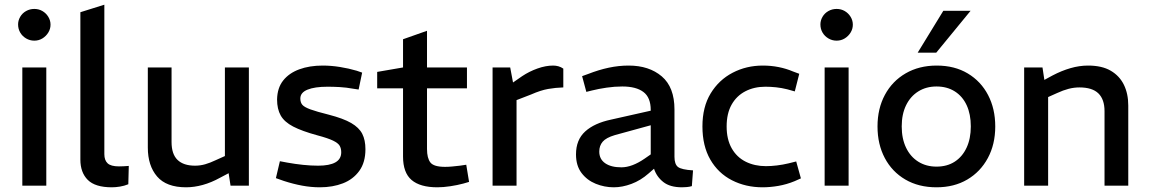

<svg xmlns="http://www.w3.org/2000/svg" viewBox="-20 -790 4889 817"><path d="M75 0V-503H177V0ZM126 -617Q107 -617 91 -626.5Q75 -636 66 -651.5Q57 -667 57 -686Q57 -703 66 -718.5Q75 -734 91 -743Q107 -752 126 -752Q145 -752 160.5 -743Q176 -734 185.5 -718.5Q195 -703 195 -685Q195 -667 185.5 -651.5Q176 -636 160.5 -626.5Q145 -617 126 -617Z M456 7Q385 7 353.5 -24.5Q322 -56 322 -111V-738L424 -770V-134Q424 -108 438 -95Q452 -82 486 -82Q495 -82 505.5 -82.5Q516 -83 528 -84L526 -6Q509 1 490.5 4Q472 7 456 7Z M772 7Q688 7 648.5 -39Q609 -85 609 -162V-503H710V-186Q710 -134 735.5 -109.5Q761 -85 810 -85Q832 -85 853 -91Q874 -97 897 -108L937 -126V-503H1039V0H961L949 -78L970 -62L917 -34Q879 -13 842.5 -3Q806 7 772 7Z M1341 7Q1304 7 1266 0Q1228 -7 1188 -20L1154 -32L1171 -104L1203 -98Q1236 -92 1269.5 -88.5Q1303 -85 1334 -85Q1382 -85 1407 -99Q1432 -113 1432 -142Q1432 -158 1425.5 -169.5Q1419 -181 1397.5 -191.5Q1376 -202 1331 -214Q1265 -232 1227.5 -251.5Q1190 -271 1174.5 -298.5Q1159 -326 1159 -367Q1160 -416 1185 -447.5Q1210 -479 1253.5 -495Q1297 -511 1353 -511Q1389 -511 1426.5 -505Q1464 -499 1498 -489L1521 -481L1506 -409L1486 -412Q1453 -418 1425.5 -419.5Q1398 -421 1374 -421Q1319 -421 1288.5 -408.5Q1258 -396 1258 -371Q1258 -354 1266.5 -344Q1275 -334 1301 -324.5Q1327 -315 1379 -302Q1441 -286 1474.5 -266.5Q1508 -247 1521.5 -220.5Q1535 -194 1535 -155Q1535 -99 1509 -63Q1483 -27 1439.5 -10Q1396 7 1341 7Z M1841 7Q1768 7 1731.5 -24Q1695 -55 1695 -124V-414H1585V-484L1695 -503V-623L1797 -659V-503H1967V-414H1797V-156Q1797 -117 1811.5 -98.5Q1826 -80 1874 -80Q1888 -80 1904 -81.5Q1920 -83 1937 -85L1964 -89L1976 -16L1952 -9Q1926 -2 1896 2.5Q1866 7 1841 7Z M2076 0V-503H2151L2163 -439L2202 -466Q2232 -486 2267 -498.5Q2302 -511 2334 -511Q2345 -511 2356 -508Q2367 -505 2377 -498V-418Q2344 -417 2312.5 -411.5Q2281 -406 2240 -388L2178 -364V0Z M2592 7Q2552 7 2515 -8Q2478 -23 2454.5 -54Q2431 -85 2431 -133Q2431 -195 2470 -230.5Q2509 -266 2580 -281L2749 -319V-322Q2749 -375 2718 -398.5Q2687 -422 2628 -422Q2595 -422 2561 -417Q2527 -412 2499 -405L2475 -399L2457 -466L2482 -475Q2528 -493 2570.5 -502Q2613 -511 2655 -511Q2742 -511 2796 -465Q2850 -419 2850 -324V-123Q2850 -91 2865 -79.5Q2880 -68 2929 -65L2924 2Q2914 5 2902.5 6Q2891 7 2882 7Q2831 7 2802.5 -15.5Q2774 -38 2763 -72L2740 -52Q2706 -22 2667 -7.5Q2628 7 2592 7ZM2624 -78Q2647 -78 2672 -87.5Q2697 -97 2723 -115L2749 -133V-257L2596 -215Q2559 -204 2544.5 -187Q2530 -170 2530 -145Q2530 -113 2555 -95.5Q2580 -78 2624 -78Z M3225 7Q3153 7 3094.5 -23Q3036 -53 3002.5 -111Q2969 -169 2969 -252Q2969 -335 3004 -392.5Q3039 -450 3097.5 -480.5Q3156 -511 3226 -511Q3261 -511 3293.5 -504.5Q3326 -498 3354 -486L3381 -476L3362 -401L3330 -410Q3306 -416 3282.5 -418.5Q3259 -421 3237 -421Q3189 -421 3151.5 -401.5Q3114 -382 3093 -344.5Q3072 -307 3072 -252Q3072 -197 3093.5 -159Q3115 -121 3153 -102Q3191 -83 3239 -83Q3261 -83 3286 -86Q3311 -89 3336 -95L3368 -103L3388 -31L3361 -19Q3327 -5 3292 1Q3257 7 3225 7Z M3489 0V-503H3591V0ZM3540 -617Q3521 -617 3505 -626.5Q3489 -636 3480 -651.5Q3471 -667 3471 -686Q3471 -703 3480 -718.5Q3489 -734 3505 -743Q3521 -752 3540 -752Q3559 -752 3574.5 -743Q3590 -734 3599.5 -718.5Q3609 -703 3609 -685Q3609 -667 3599.5 -651.5Q3590 -636 3574.5 -626.5Q3559 -617 3540 -617Z M3965 7Q3889 7 3832.5 -26Q3776 -59 3745 -117.5Q3714 -176 3714 -252Q3714 -328 3745.5 -386.5Q3777 -445 3834 -478Q3891 -511 3966 -511Q4042 -511 4098 -477.5Q4154 -444 4184.5 -385.5Q4215 -327 4215 -252Q4215 -176 4183.5 -117.5Q4152 -59 4096 -26Q4040 7 3965 7ZM3965 -81Q4010 -81 4042.5 -102Q4075 -123 4093 -161.5Q4111 -200 4111 -252Q4111 -304 4093.5 -342Q4076 -380 4043 -401Q4010 -422 3965 -422Q3921 -422 3887.5 -401Q3854 -380 3835.5 -342Q3817 -304 3817 -252Q3817 -200 3835.5 -161.5Q3854 -123 3887.5 -102Q3921 -81 3965 -81ZM3885 -566 3994 -744H4110L3964 -566Z M4338 0V-503H4416L4424 -450L4459 -469Q4497 -489 4535 -500Q4573 -511 4610 -511Q4669 -511 4706.5 -489Q4744 -467 4762.5 -429Q4781 -391 4781 -341V0H4680V-317Q4680 -367 4654 -392.5Q4628 -418 4573 -418Q4550 -418 4527 -412Q4504 -406 4478 -394L4440 -377V0Z"/></svg>

Font: REM
Style: Regular
Weight: 400
Designer: Octavio Pardo
Foundry: Ashler Design
Version: Version 1.005;gftools[0.9.28]